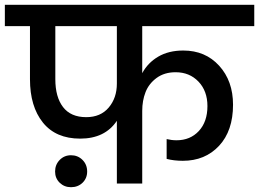

<svg xmlns="http://www.w3.org/2000/svg" viewBox="-44 -760 1073 795"><path d="M313 -274.9Q372.6 -274.9 406.2 -314.7Q439.9 -354.5 439.9 -414.1V-651.9H185.1V-432.1Q185.1 -358.4 217 -316.7Q249 -274.9 313 -274.9ZM-23.9 -651.9V-740.2H1008.8V-651.9H544.9V-457Q567.9 -500 611.1 -525.4Q654.3 -550.8 714.8 -550.8Q806.2 -550.8 863.5 -487.8Q920.9 -424.8 920.9 -326.2Q920.9 -218.3 863 -156.2Q805.2 -94.2 712.9 -94.2Q676.3 -94.2 646 -102.1V-184.1Q666.5 -179.2 687 -179.2Q743.7 -179.2 779.3 -217.5Q814.9 -255.9 814.9 -320.8Q814.9 -383.3 777.8 -422.1Q740.7 -460.9 683.1 -460.9Q636.7 -460.9 604.5 -437.3Q572.3 -413.6 558.6 -378.4Q544.9 -343.3 544.9 -300.8V0H439.9V-259.8Q390.6 -186 288.1 -186Q187 -186 133.5 -252.7Q80.1 -319.3 80.1 -432.1V-651.9ZM250 15.1Q222.2 15.1 203.1 -3.4Q184.1 -22 184.1 -49.8Q184.1 -78.1 203.1 -97.7Q222.2 -117.2 250 -117.2Q278.3 -117.2 297.6 -97.9Q316.9 -78.6 316.9 -49.8Q316.9 -22 297.9 -3.4Q278.8 15.1 250 15.1Z"/></svg>

Font: SVN-Poppins Medium
Style: Regular
Weight: 500
Designer: Ninad Kale (Devanagari), Jonny Pinhorn (Latin)
Foundry: Indian Type Foundry
Version: Version 3.002 2017